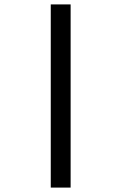

<svg xmlns="http://www.w3.org/2000/svg" viewBox="-20 -785 540 870"><path d="M210 -765H300V65H210Z"/></svg>

Font: SVN-Bebas Neue
Style: Bold
Weight: 700
Designer: Ryoichi Tsunekawa
Foundry: Ryoichi Tsunekawa
Version: Version 1.300; ttfautohint (v1.7.9-c794)